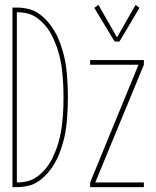

<svg xmlns="http://www.w3.org/2000/svg" viewBox="-20 -766 640 786"><path d="M449 -596 366 -734 383 -746 459 -613 535 -746 551 -734 469 -596ZM31 0V-735H49Q73 -735 96 -729.5Q119 -724 138.5 -710.5Q158 -697 173.5 -679.5Q189 -662 201.5 -641.5Q214 -621 222.5 -599Q231 -577 237.5 -554.5Q244 -532 248 -508.5Q252 -485 254 -461.5Q256 -438 257 -414.5Q258 -391 258 -368Q258 -344 257 -320.5Q256 -297 254 -273.5Q252 -250 248 -226.5Q244 -203 237.5 -180.5Q231 -158 222.5 -136Q214 -114 201.5 -93.5Q189 -73 173.5 -55.5Q158 -38 138.5 -24.5Q119 -11 96 -5.5Q73 0 49 0ZM49 -19Q67 -19 85.5 -22.5Q104 -26 120 -35Q136 -44 149.5 -57Q163 -70 174 -84.5Q185 -99 193 -115.5Q201 -132 208 -149.5Q215 -167 220 -185Q225 -203 228.5 -221Q232 -239 234 -257Q236 -275 237.5 -293.5Q239 -312 239.5 -330.5Q240 -349 240 -368Q240 -386 239.5 -404.5Q239 -423 237.5 -441.5Q236 -460 234 -478Q232 -496 228.5 -514Q225 -532 220 -550Q215 -568 208 -585.5Q201 -603 193 -619.5Q185 -636 174 -650.5Q163 -665 149.5 -678Q136 -691 120 -700Q104 -709 85.5 -712.5Q67 -716 49 -716ZM349 0V-19L547 -501H349V-520H569V-501L370 -19H569V0Z"/></svg>

Font: Iosevka SS04 Thin Extended
Style: Regular
Weight: 100
Width: 7
Monospace: yes
Designer: Belleve Invis
Foundry: Belleve Invis
Version: Version 19.0.0; ttfautohint (v1.8.4)